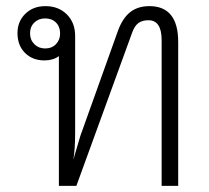

<svg xmlns="http://www.w3.org/2000/svg" viewBox="-20 -606 682 626"><path d="M561 -469V0H507V-475Q507 -540 464 -540Q444 -540 431.5 -531Q419 -522 411 -500L229 0H172V-423Q153 -409 125 -409Q86 -409 61.5 -433.5Q37 -458 37 -498Q37 -536 62.5 -561Q88 -586 128 -586Q171 -586 198 -559Q225 -532 225 -489V-176Q225 -117 219 -85L242 -163L364 -504Q379 -546 404 -566Q429 -586 467 -586Q561 -586 561 -469ZM176 -497Q176 -519 162.5 -532.5Q149 -546 127 -546Q106 -546 92 -532.5Q78 -519 78 -497Q78 -476 92 -462Q106 -448 127 -448Q149 -448 162.5 -462Q176 -476 176 -497Z"/></svg>

Font: Sarabun ExtraLight
Style: Regular
Weight: 275
Designer: Suppakit Chalermlarp | Katatrad Co.,Ltd.
Foundry: Cadson Demak Co.,Ltd.
Version: Version 1.000; ttfautohint (v1.6)